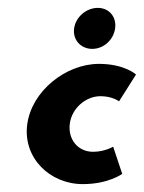

<svg xmlns="http://www.w3.org/2000/svg" viewBox="-20 -459 365 487"><path d="M290 -18 267 -87C267 -87 246 -74 216 -74C178 -74 152 -105 157 -145C162 -184 197 -215 235 -215C265 -215 282 -202 282 -202L325 -270C325 -270 296 -297 231 -297C147 -297 60 -228 49 -143C38 -59 106 8 190 8C255 8 290 -18 290 -18ZM228 -439C199 -439 172 -416 168 -387C164 -358 185 -335 214 -335C243 -335 268 -358 272 -387C276 -416 257 -439 228 -439Z"/></svg>

Font: Hussar Tani
Style: Kurs
Weight: 700
Foundry: Cannot Into Space Fonts
Version: Version 0.92